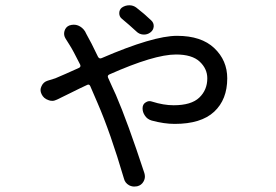

<svg xmlns="http://www.w3.org/2000/svg" viewBox="-20 -641 1040 724"><path d="M549.8 -564.5Q560.5 -554.7 559.6 -541Q558.6 -527.3 546.9 -518.6Q535.2 -509.8 520 -510.7Q504.9 -511.7 494.1 -522.5Q467.8 -546.9 439.5 -570.3Q429.7 -578.1 429.7 -591.3Q429.7 -604.5 439.5 -612.3Q452.1 -621.1 467.8 -621.1Q482.4 -621.1 494.1 -612.3Q524.4 -588.9 549.8 -564.5ZM227.5 -495.1Q218.8 -508.8 223.1 -523.9Q227.5 -539.1 241.2 -544.9Q250 -547.9 258.3 -547.9Q266.6 -547.9 274.4 -544.9Q291 -538.1 300.8 -522.5Q302.7 -517.6 305.7 -512.7Q323.2 -482.4 349.6 -426.8Q354.5 -418 363.3 -421.9Q557.6 -505.9 647.5 -505.9Q739.3 -505.9 788.1 -459.5Q836.9 -413.1 836.9 -345.7Q836.9 -265.6 787.6 -219.7Q738.3 -173.8 638.7 -173.8Q598.6 -173.8 551.8 -186.5Q535.2 -191.4 526.4 -205.1Q517.6 -217.8 517.6 -232.4Q517.6 -248 529.3 -254.9Q541 -262.7 553.7 -257.8Q596.7 -244.1 634.8 -244.1Q701.2 -244.1 731.4 -272.9Q761.7 -301.8 761.7 -345.7Q761.7 -381.8 732.9 -408.7Q704.1 -435.5 643.6 -435.5Q561.5 -435.5 392.6 -360.4Q383.8 -356.4 387.7 -347.7Q393.6 -335 403.3 -313Q413.1 -291 417 -283.2Q460.9 -181.6 524.4 11.7Q526.4 18.6 526.4 24.4Q526.4 34.2 521.5 43Q513.7 57.6 497.1 61.5Q492.2 62.5 486.3 62.5Q476.6 62.5 466.8 57.6Q451.2 48.8 447.3 32.2Q396.5 -140.6 347.7 -252.9L320.3 -316.4Q316.4 -325.2 307.6 -320.3Q284.2 -309.6 246.1 -290.5Q208 -271.5 195.3 -265.6Q185.5 -260.7 176.8 -260.7Q168.9 -260.7 162.1 -263.7Q144.5 -269.5 136.7 -286.1Q132.8 -293.9 132.8 -301.8Q132.8 -308.6 136.7 -316.4Q143.6 -332 160.2 -336.9Q167 -338.9 188.5 -345.7Q223.6 -360.4 277.3 -384.8Q286.1 -388.7 282.2 -397.5Q254.9 -452.1 242.2 -471.7Q235.4 -483.4 227.5 -495.1Z"/></svg>

Font: Gen Jyuu GothicX Regular
Style: Regular
Weight: 400
Designer: [Source Han Sans]
Ryoko NISHIZUKA  (kana & ideographs); Paul D. Hunt (Latin, Greek & Cyrillic); Wenlong ZHANG  (bopomofo
Version: Version 1.002.20150607